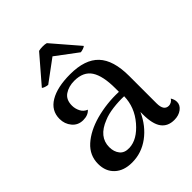

<svg xmlns="http://www.w3.org/2000/svg" viewBox="-205 -836 964 964"><g transform="rotate(-45 276.5 -354.0)"><path d="M147 -563Q139.6 -563 127.4 -567.1Q115.2 -571.3 113.8 -575.2L234.9 -715.8Q244.6 -718.8 262.5 -719Q280.3 -719.2 290 -715.8L411.1 -575.2Q409.2 -571.3 397.2 -567.1Q385.3 -563 377.9 -563L263.2 -648.9ZM533.2 -79.1Q543.9 -62.5 543.9 -44.9Q543.9 -22 522.7 -6.1Q501.5 9.8 470.2 9.8Q424.3 9.8 401.1 -22Q377.9 -53.7 377.9 -122.1V-139.2Q346.7 -70.3 291.5 -29.5Q236.3 11.2 168.9 11.2Q110.8 11.2 76.9 -20.3Q43 -51.8 43 -105Q43 -165.5 88.9 -206.8Q134.8 -248 210 -269Q289.6 -290.5 373 -287.1V-312Q373 -400.4 345.5 -442.6Q317.9 -484.9 253.9 -484.9Q213.4 -484.9 185.3 -465.8Q157.2 -446.8 157.2 -404.8Q157.2 -382.8 167.5 -362.5Q177.7 -342.3 199.2 -334Q181.2 -313 146 -313Q109.9 -313 87.9 -339.4Q65.9 -365.7 65.9 -401.9Q65.9 -460.4 118.2 -491.7Q170.4 -522.9 262.2 -522.9Q367.2 -522.9 416.5 -470.9Q465.8 -418.9 465.8 -307.1V-112.8Q465.8 -60.1 501 -60.1Q509.3 -60.1 518.6 -64.9Q527.8 -69.8 533.2 -79.1ZM211.9 -50.8Q269 -53.2 321.8 -114.7Q374.5 -176.3 376 -252.9Q338.4 -254.4 297.6 -249.3Q256.8 -244.1 229 -231.9Q142.1 -198.2 142.1 -125Q142.1 -92.3 159.2 -70.8Q176.3 -49.3 211.9 -50.8Z"/></g></svg>

Font: Arima Madurai Medium
Style: Regular
Weight: 500
Designer: Joana Correia and Natanael Gama
Foundry: NDISCOVER
Version: Version 1.019;PS 001.019;hotconv 1.0.88;makeotf.lib2.5.64775